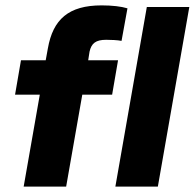

<svg xmlns="http://www.w3.org/2000/svg" viewBox="-20 -694 724 714"><path d="M226 0 286 -342H397L419 -470H308L313 -502C320 -533 336 -546 375 -546C392 -546 417 -545 432 -542L454 -663C431 -670 397 -674 358 -674C235 -674 177 -622 158 -514L150 -470H58L36 -342H128L68 0ZM567 0 684 -668H526L409 0Z"/></svg>

Font: Celebes ExtraBold
Style: Italic
Weight: 800
Italic angle: -10°
Designer: Anugrah Pasau
Foundry: Lafontype
Version: Version 1.000